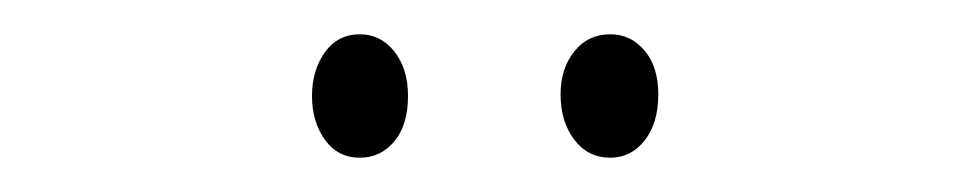

<svg xmlns="http://www.w3.org/2000/svg" viewBox="-20 -720 567 112"><path d="M162 -664Q162 -679 169.5 -689.5Q177 -700 190 -700Q202 -700 210 -690Q218 -680 218 -664Q218 -647 210 -637.5Q202 -628 190 -628Q177 -628 169.5 -638.5Q162 -649 162 -664ZM307 -665Q307 -680 315 -690Q323 -700 336 -700Q348 -700 356 -690.5Q364 -681 364 -665Q364 -648 356 -638Q348 -628 336 -628Q323 -628 315 -638.5Q307 -649 307 -665Z"/></svg>

Font: Noto Sans Lao ExtraCondensed ExtraLight
Style: Regular
Weight: 200
Width: 2
Designer: Monotype Design Team
Foundry: Monotype Imaging Inc.
Version: Version 2.003; ttfautohint (v1.8.4.7-5d5b)